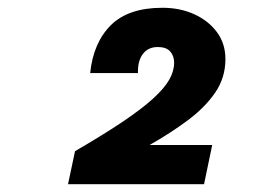

<svg xmlns="http://www.w3.org/2000/svg" viewBox="-20 -775 690 494"><path d="M155 -301 173 -386Q247 -429 296 -462Q345 -495 374 -521.5Q403 -548 415.5 -570Q428 -592 428 -614Q428 -631 418 -642.5Q408 -654 386 -654Q361 -654 347.5 -636Q334 -618 335 -587H212Q220 -665 265 -710Q310 -755 398 -755Q443 -755 479.5 -738.5Q516 -722 538 -692.5Q560 -663 560 -623Q560 -575 533.5 -536.5Q507 -498 462.5 -465Q418 -432 365 -402H526L505 -301Z"/></svg>

Font: Azeret Mono Thin
Style: Bold Italic
Weight: 700
Italic angle: -12°
Version: Version 1.002